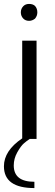

<svg xmlns="http://www.w3.org/2000/svg" viewBox="-39 -707 281 977"><path d="M109 -601Q91 -601 80 -612Q67 -625 67 -644Q67 -663 80 -676Q91 -687 109 -687Q128 -687 139 -677Q151 -664 151 -644Q151 -626 139 -612Q125 -601 109 -601ZM136 250Q-19 250 -19 139Q-19 60 74 -3V-500H147V0H112Q97 10 82 23Q67 36 49 68Q31 100 31 135Q31 218 136 218Z"/></svg>

Font: Arsenal
Style: Regular
Weight: 400
Designer: Andrij Shevchenko
Foundry: Stairsfor
Version: Version 2.001;PS 002.001;hotconv 1.0.88;makeotf.lib2.5.64775